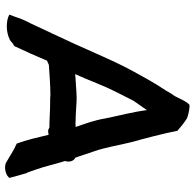

<svg xmlns="http://www.w3.org/2000/svg" viewBox="-25 -737 772 762"><g transform="rotate(90 361.0 -356.0)"><path d="M38 -7C63 7 108 6 135 -8H136L147 -15V-16C150 -20 158 -23 163 -27C183 -69 202 -112 221 -157C229 -159 233 -163 238 -164C272 -166 317 -170 356 -170C365 -169 376 -169 388 -169C423 -169 452 -166 486 -166C489 -164 494 -162 498 -161H499C504 -161 510 -162 515 -163C525 -121 535 -76 550 -36H551C563 -29 573 -27 581 -20H582C594 -13 606 -5 619 2C636 16 671 10 684 -5L686 -7C683 -21 679 -33 675 -48L667 -76H666C660 -91 657 -101 652 -115C639 -152 632 -188 619 -228C624 -242 621 -262 606 -269C597 -292 590 -318 581 -342C564 -390 557 -441 544 -492C529 -546 510 -618 499 -674L498 -675C483 -688 469 -700 451 -711L450 -712C440 -716 421 -721 405 -722H396C381 -709 370 -679 361 -663L350 -647C347 -642 345 -639 341 -631C309 -584 280 -530 252 -478C217 -411 188 -340 156 -270C129 -211 101 -152 74 -94C63 -73 54 -54 47 -31ZM274 -268C286 -295 299 -325 310 -353C331 -406 355 -451 379 -498C391 -517 404 -533 417 -553C424 -497 440 -439 450 -388C457 -345 471 -308 484 -270H476C472 -269 467 -269 463 -270H462C437 -270 405 -273 379 -274C363 -275 326 -272 311 -271C300 -270 286 -270 274 -268Z"/></g></svg>

Font: Hussar Pisanka
Style: SbdKur
Weight: 600
Designer: Robert Jablonski
Foundry: Cannot Into Space Fonts
Version: Version 1.070